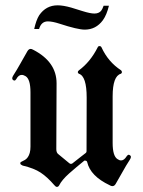

<svg xmlns="http://www.w3.org/2000/svg" viewBox="-20 -695 544 729"><path d="M393.6 -673.3Q385.3 -638.7 370.6 -618.2Q344.2 -582.5 301.8 -582.5Q274.9 -582.5 206.1 -605Q179.2 -613.8 161.6 -613.8Q136.7 -613.8 128.4 -585H109.9Q117.2 -618.7 128.9 -637.2Q154.8 -674.8 198.7 -674.8Q220.2 -674.8 251 -666Q263.7 -662.6 293.5 -652.8Q322.8 -643.6 338.4 -643.6Q355 -643.6 363.8 -653.8Q368.2 -658.7 373.5 -673.3ZM309.1 -324.2Q309.1 -406.2 279.3 -415Q271.5 -420.9 279.3 -427.7Q322.8 -459.5 351.1 -515.6Q353 -520 357.9 -520Q362.8 -520 365.2 -515.6Q390.6 -460 439.5 -428.2Q442.9 -425.3 442.9 -421.1Q442.9 -417 439 -415Q407.7 -406.2 407.7 -329.1V-328.6V-327.1V-326.7V-325.7V-325.2V-324.7V-152.3Q407.7 -102.1 426.3 -90.8Q433.1 -85.9 439.9 -85.9Q451.2 -85.9 460.9 -101.6Q464.8 -107.4 468.8 -107.4Q470.7 -107.4 473.9 -105.2Q477.1 -103 477.1 -99.1Q477.1 -95.2 473.1 -88.9Q458.5 -66.4 445.6 -43Q432.6 -19.5 419.4 2.9Q414.6 11.7 406.7 11.7Q401.4 11.7 396.5 8.3Q323.2 -26.4 311 -79.6Q310.1 -83.5 306.9 -84.5Q303.7 -85.4 302.2 -85.4Q299.8 -85.4 298.3 -83.5Q270.5 -61 242.7 -36.6Q214.8 -11.7 204.6 8.8Q201.2 14.6 196.3 14.6Q191.4 14.6 186.5 8.3Q159.7 -22.9 134.3 -39.6Q109.4 -56.2 65.9 -66.4Q57.1 -70.3 57.1 -74.2Q57.1 -74.7 57.4 -77.1Q57.6 -79.6 63.5 -82Q69.3 -84.5 75.2 -88.1Q81.1 -91.8 85.7 -98.4Q90.3 -105 93 -114.7Q95.7 -124.5 95.7 -138.2V-344.7Q95.7 -394.5 77.1 -405.8Q69.3 -410.6 62.5 -410.6Q50.3 -410.6 42 -395Q38.6 -389.2 34.7 -389.2Q32.2 -389.2 29.3 -391.4Q26.4 -393.6 26.4 -397.9Q26.4 -401.9 30.3 -408.2Q44.4 -430.2 57.4 -453.6Q70.3 -477.1 84 -500.5Q89.4 -509.3 96.2 -509.3Q101.1 -509.3 106 -505.9H106.4Q194.8 -460 194.8 -378.9L193.8 -128.9Q193.8 -115.2 201.2 -109.9L243.2 -75.2Q246.6 -72.8 249 -72.8Q251.5 -72.8 254.4 -74.2Q274.4 -89.8 287.1 -99.9Q299.8 -109.9 305.7 -114.3Q308.6 -116.7 308.6 -120.6Z"/></svg>

Font: UnifrakturMaguntia sl
Style: Regular
Weight: 400
Designer: j. 'mach' wust, based on a font by Peter Wiegel, original typeface by Carl Albert Fahrenwaldt 1901
Version: Version 2010-11-24